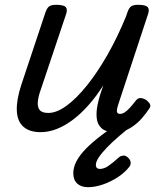

<svg xmlns="http://www.w3.org/2000/svg" viewBox="-20 -535 685 799"><path d="M149 15Q103 15 77.5 -7.5Q52 -30 50 -74.5Q48 -119 69 -183L169 -483Q176 -503 185.5 -509Q195 -515 214 -515Q245 -515 253.5 -505.5Q262 -496 255 -476L149 -160Q140 -135 137.5 -113Q135 -91 144.5 -78Q154 -65 181 -65Q216 -65 257 -95Q298 -125 341.5 -179Q385 -233 427 -306.5Q469 -380 505 -468L510 -483Q517 -503 526.5 -509Q536 -515 555 -515Q586 -515 594.5 -505.5Q603 -496 596 -476L473 -103Q467 -85 466.5 -76Q466 -67 470 -64Q474 -61 479 -61Q489 -61 499 -67.5Q509 -74 520 -86Q531 -98 544 -115Q553 -127 564 -127Q575 -127 588 -119Q601 -109 604.5 -100.5Q608 -92 601 -83Q591 -67 571.5 -44Q552 -21 523.5 -3Q495 15 459 15Q420 15 402.5 -1.5Q385 -18 382.5 -43Q380 -68 385.5 -96Q391 -124 399 -148L410 -180Q380 -133 348 -97Q316 -61 282.5 -36Q249 -11 215.5 2Q182 15 149 15ZM346 244Q318 244 301.5 229Q285 214 285 186Q285 161 298.5 135.5Q312 110 338 83.5Q364 57 401.5 28.5Q439 0 486 -33L546 -31V-26Q509 3 478 29.5Q447 56 425 79Q403 102 391 120Q379 138 379 151Q379 160 383.5 164Q388 168 395 168Q413 168 431 155.5Q449 143 476 119Q481 114 492 112.5Q503 111 514 122Q522 130 523.5 139.5Q525 149 519 158Q500 183 470 202.5Q440 222 407.5 233Q375 244 346 244Z"/></svg>

Font: Playwrite US Trad
Style: Regular
Weight: 400
Designer: Veronika Burian, José Scaglione
Foundry: TypeTogether
Version: Version 1.002